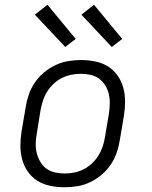

<svg xmlns="http://www.w3.org/2000/svg" viewBox="-20 -781 640 809"><path d="M252 8Q221 8 191.5 2Q162 -4 138 -19Q114 -34 97.5 -57.5Q81 -81 73.5 -109Q66 -137 66 -167Q66 -197 71 -228L88 -328Q92 -355 101 -381.5Q110 -408 126 -432Q142 -456 164.5 -475Q187 -494 213.5 -506.5Q240 -519 267 -523.5Q294 -528 321 -528Q352 -528 381.5 -522Q411 -516 435 -501Q459 -486 475.5 -462.5Q492 -439 499.5 -411Q507 -383 507 -353Q507 -323 502 -292L485 -192Q481 -165 472 -138.5Q463 -112 447 -88Q431 -64 408.5 -45Q386 -26 360 -13.5Q334 -1 306.5 3.5Q279 8 252 8ZM253 -50Q273 -50 293 -54Q313 -58 332 -67.5Q351 -77 367 -92Q383 -107 394 -124.5Q405 -142 412 -162Q419 -182 422 -202L439 -302Q442 -323 442.5 -344Q443 -365 438.5 -384.5Q434 -404 423.5 -421Q413 -438 397.5 -449.5Q382 -461 362 -465.5Q342 -470 321 -470Q301 -470 280.5 -466Q260 -462 241 -452.5Q222 -443 206 -428Q190 -413 179 -395.5Q168 -378 161.5 -358Q155 -338 151 -318L135 -218Q131 -197 130.5 -176Q130 -155 135 -135.5Q140 -116 150 -99Q160 -82 175.5 -70.5Q191 -59 211.5 -54.5Q232 -50 253 -50ZM451 -583 323 -719 376 -761 495 -617ZM255 -583 127 -719 180 -761 299 -617Z"/></svg>

Font: Iosevka Etoile Light
Style: Italic
Weight: 300
Italic angle: -9°
Designer: Belleve Invis
Foundry: Belleve Invis
Version: Version 22.1.2; ttfautohint (v1.8.4)